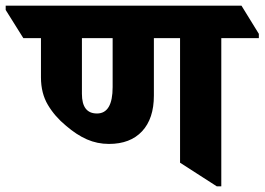

<svg xmlns="http://www.w3.org/2000/svg" viewBox="-88 -646 930 675"><path d="M295 -140Q254 -140 217.5 -156Q181 -172 144 -204Q105 -236 80.5 -277Q56 -318 56 -374V-512H-6L-68 -611V-626H761L822 -527V-512H690V9H674L545 -74V-512H453V-310Q453 -229 411.5 -184.5Q370 -140 295 -140ZM200 -316Q200 -247 253 -247Q308 -247 308 -340V-512H200Z"/></svg>

Font: Noto Serif Devanagari ExtraBold
Style: Regular
Weight: 800
Designer: Universal Thirst, Indian Type Foundry and the Monotype Design Team
Foundry: Monotype Imaging Inc.
Version: Version 2.004; ttfautohint (v1.8.4.7-5d5b)